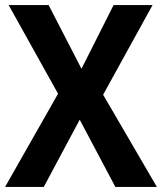

<svg xmlns="http://www.w3.org/2000/svg" viewBox="-20 -734 636 754"><path d="M596 0 385 -362 579 -714H426L300 -464L171 -714H14L208 -366L0 0H152L293 -264L433 0Z"/></svg>

Font: Noto Sans Kannada SemiCondensed
Style: Bold
Weight: 700
Width: 4
Designer: Jelle Bosma - Monotype Design Team
Foundry: Monotype Imaging Inc.
Version: Version 2.005